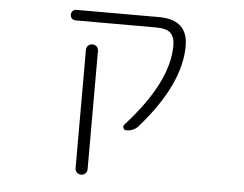

<svg xmlns="http://www.w3.org/2000/svg" viewBox="-52 -609 1104 869"><g transform="rotate(5 500.0 -174.5)"><path d="M635.7 -544.9Q767.6 -544.9 767.6 -424.8Q767.6 -251 587.9 -45.9Q566.4 -21.5 532.2 -21.5Q523.4 -21.5 519.5 -30.3Q515.6 -39.1 521.5 -45.9Q711.9 -254.9 711.9 -421.9Q711.9 -461.9 692.4 -479.5Q672.9 -497.1 627 -497.1H261.7Q251 -497.1 244.1 -503.9Q237.3 -510.7 237.3 -521Q237.3 -531.2 244.1 -538.1Q251 -544.9 261.7 -544.9ZM319.3 168.9V-368.2Q319.3 -379.9 327.1 -387.7Q335 -395.5 346.7 -395.5Q358.4 -395.5 366.2 -387.7Q374 -379.9 374 -368.2V168.9Q374 180.7 366.2 188.5Q358.4 196.3 346.7 196.3Q335 196.3 327.1 188.5Q319.3 180.7 319.3 168.9Z"/></g></svg>

Font: Rounded Mgen+ 2m light
Style: Regular
Weight: 200
Designer: [Source Han Sans]
Ryoko NISHIZUKA  (kana & ideographs); Paul D. Hunt (Latin, Greek & Cyrillic); Wenlong ZHANG  (bopomofo
Version: Version 1.059.20150602